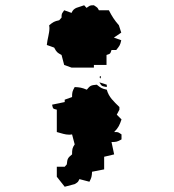

<svg xmlns="http://www.w3.org/2000/svg" viewBox="-20 -620 660 730"><path d="M300 -600C278 -591 261 -593 252 -571L224 -581C215 -567 214 -570 214 -553L205 -543C186 -539 182 -536 167 -524C167 -520 168 -517 168 -514C168 -492 160 -472 158 -449L186 -439C195 -422 197 -420 214 -411L224 -373L252 -363H337V-373H385V-411C400 -416 399 -415 404 -430H422C434 -445 437 -448 441 -467L413 -477L441 -496L432 -524C416 -542 405 -559 394 -581H356C350 -592 352 -590 337 -600C320 -600 323 -599 309 -590ZM363 -323C363 -323 364 -331 362 -331C357 -331 359 -319 363 -323ZM358 -307C367 -291 367 -293 386 -289V-298ZM310 -279C291 -287 283 -288 264 -289C255 -273 254 -269 254 -251L226 -241V-232L178 -222C182 -206 180 -207 196 -203V-118C215 -113 227 -108 242 -108C245 -108 250 -108 254 -109L264 -71C255 -58 254 -52 254 -33C238 -20 236 -17 234 5L226 14H196V52L226 90L264 80C279 71 276 72 282 61L320 71C328 55 329 52 330 33L376 24V-24L414 -33L404 -80C422 -80 426 -81 442 -90V-109C428 -118 431 -118 414 -118C430 -134 435 -145 442 -166L424 -184L434 -203V-213C412 -235 394 -250 386 -279C367 -283 363 -286 348 -298C326 -296 323 -295 310 -279ZM178 -156 188 -147Z"/></svg>

Font: GNUTypewriter
Style: Standard
Weight: 400
Version: Version 001.000